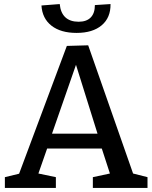

<svg xmlns="http://www.w3.org/2000/svg" viewBox="-20 -925 750 945"><path d="M414 -702 635 -71 706 -53V0H437V-53L521 -71L481 -194H212L169 -71L255 -53V0H4V-53L74 -70L309 -699ZM460 -267 354 -606 236 -267ZM184 -898 274 -905Q278 -862 301.5 -840Q325 -818 367 -818Q406 -818 426.5 -839Q447 -860 447 -900L524 -905Q525 -838 480.5 -800.5Q436 -763 357 -763Q279 -763 233.5 -798.5Q188 -834 184 -898Z"/></svg>

Font: Bitter Pro Medium
Style: Regular
Weight: 500
Designer: Sol Matas, and Bitter project Authors
Foundry: Sol Matas
Version: Version 1.010